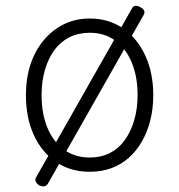

<svg xmlns="http://www.w3.org/2000/svg" viewBox="-20 -584 629 674"><path d="M295 19Q227 19 176.5 -15.5Q126 -50 98.5 -110.5Q71 -171 71 -250Q71 -310 87.5 -359Q104 -408 134.5 -444Q165 -480 205.5 -499.5Q246 -519 295 -519Q361 -519 411 -485Q461 -451 489.5 -390Q518 -329 518 -250Q518 -202 507.5 -161Q497 -120 478 -87Q459 -54 432 -30Q405 -6 370.5 6.5Q336 19 295 19ZM295 -31Q334 -31 365 -46.5Q396 -62 417.5 -91.5Q439 -121 451 -161.5Q463 -202 463 -250Q463 -315 442.5 -364.5Q422 -414 384.5 -441.5Q347 -469 295 -469Q256 -469 224.5 -453.5Q193 -438 171.5 -409Q150 -380 138 -339.5Q126 -299 126 -250Q126 -185 146.5 -135.5Q167 -86 205 -58.5Q243 -31 295 -31ZM148 61Q143 69 135 70Q127 71 118 67Q109 61 105.5 53.5Q102 46 107 38L443 -554Q447 -563 456 -563.5Q465 -564 474 -558Q483 -553 486 -546.5Q489 -540 484 -531Z"/></svg>

Font: Playwrite BE WAL ExtraLight
Style: Regular
Weight: 250
Version: Version 1.002